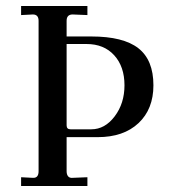

<svg xmlns="http://www.w3.org/2000/svg" viewBox="-20 -617 564 637"><path d="M50 0V-29L89 -27H91Q108 -27 108 -49V-548Q108 -569 89 -569L50 -567V-597H270V-567L221 -569Q201 -569 201 -548V-496H283Q389 -496 439 -457Q489 -418 489 -334Q489 -255 439.5 -208.5Q390 -162 304 -162H201V-49Q201 -38 206 -32Q211 -26 221 -27L270 -29V0ZM214 -188H283Q328 -188 360.5 -231Q393 -274 393 -334Q393 -396 359 -433.5Q325 -471 267 -471H201V-201Q201 -188 214 -188Z"/></svg>

Font: UnnaRegular
Style: Regular
Weight: 400
Designer: Jorge de Buen Unna
Foundry: Omnibus-Type
Version: Version 2.008;hotconv 1.0.109;makeotfexe 2.5.65596